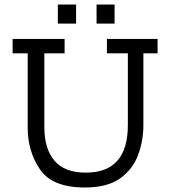

<svg xmlns="http://www.w3.org/2000/svg" viewBox="-20 -823 757 853"><path d="M237 -718V-803H318V-718ZM409 -718V-803H489V-718ZM680 -586H617V-267Q617 -198 593.5 -134.5Q570 -71 513.5 -30.5Q457 10 357 10Q212 10 157.5 -70.5Q103 -151 103 -256V-586H36V-650H267V-586H177V-258Q177 -162 222 -109Q267 -56 361 -56Q548 -56 548 -267V-586H455V-650H680Z"/></svg>

Font: Zilla Slab
Style: Regular
Weight: 400
Designer: Typotheque.com
Foundry: Typotheque type foundry
Version: Version 1.1; 2017; ttfautohint (v1.6)